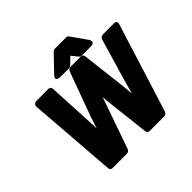

<svg xmlns="http://www.w3.org/2000/svg" viewBox="-199 -1077 1334 1334"><g transform="rotate(-45 468.5 -410.0)"><path d="M173 5C174 15 182 25 195 25H336C347 25 359 18 363 6L484 -339L495 -372C496 -362 497 -349 498 -338L537 6C538 16 547 25 559 25H703C713 25 726 17 730 5L935 -649C944 -676 922 -679 915 -679H804C793 -679 780 -670 776 -658L679 -328C671 -300 665 -275 657 -246C655 -273 652 -302 649 -330L610 -660C609 -670 600 -679 588 -679H487C477 -679 464 -672 460 -660L339 -330C330 -302 321 -275 312 -247L309 -328L292 -658C291 -669 284 -679 271 -679H152C124 -679 122 -656 123 -649ZM472 -679C478 -679 486 -682 491 -687L540 -734L578 -687C582 -683 589 -679 596 -679H686C736 -679 710 -720 710 -720L628 -836C624 -842 617 -845 610 -845H498C491 -845 483 -842 478 -836L367 -720C331 -682 382 -679 382 -679Z"/></g></svg>

Font: Falling Sky
Style: BlkObl
Weight: 900
Designer: Paul D. Hunt
Foundry: Adobe Systems Incorporated
Version: Version 1.02